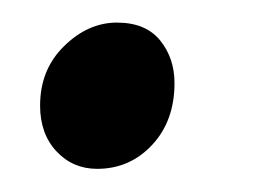

<svg xmlns="http://www.w3.org/2000/svg" viewBox="-20 -139 248 170"><path d="M15.5 -45.5Q15.5 -77.5 36.8 -98.2Q58 -119 83.5 -119Q109 -119 121.8 -103.2Q134.5 -87.5 134.5 -65.5Q134.5 -32 114.8 -10.8Q95 10.5 66 10.5Q44.5 10.5 30 -5Q15.5 -20.5 15.5 -45.5Z"/></svg>

Font: Merriweather 60pt
Style: Italic
Weight: 400
Italic angle: -7.8°
Version: Version 2.101